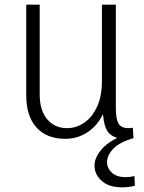

<svg xmlns="http://www.w3.org/2000/svg" viewBox="-20 -589 619 827"><path d="M507 218Q449 218 418 190Q387 162 387 124Q387 92 414.5 58Q442 24 494 1V7Q453 -1 438 -32.5Q423 -64 423 -121H434Q409 -56 363 -23.5Q317 9 262 9Q181 9 137 -40Q93 -89 93 -179V-569H151V-183Q151 -113 183.5 -75Q216 -37 269 -37Q309 -37 343.5 -61Q378 -85 398.5 -130Q419 -175 419 -240V-569H479V-121Q479 -79 490 -58Q501 -37 534 -37Q539 -37 543 -37.5Q547 -38 552 -39L555 6Q494 24 467.5 52Q441 80 441 110Q441 135 461.5 154.5Q482 174 522 174Q530 174 539.5 173Q549 172 559 169L561 211Q534 218 507 218Z"/></svg>

Font: Yaldevi Light
Style: Regular
Weight: 300
Designer: Sol Matas, Rajitha Manaperi, Kosala Senevirathne
Foundry: Mooniak
Version: Version 1.100